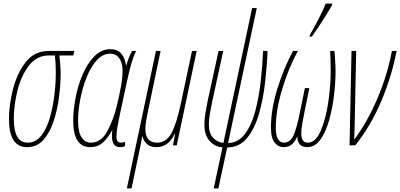

<svg xmlns="http://www.w3.org/2000/svg" viewBox="-20 -810 2230 1070"><path d="M131 10Q186 10 222 -30.5Q258 -71 279 -135Q300 -199 309 -270Q318 -341 318 -401Q318 -426 315.5 -453.5Q313 -481 311 -501H389L394 -526H251Q172 -526 123.5 -464Q75 -402 52.5 -313.5Q30 -225 30 -146Q30 10 131 10ZM134 -15Q57 -15 57 -147Q57 -222 77 -304Q97 -386 140.5 -443.5Q184 -501 253 -501H286Q291 -459 291 -404Q291 -347 283 -280Q275 -213 257.5 -152.5Q240 -92 209.5 -53.5Q179 -15 134 -15Z M483 10Q524 10 552.5 -15Q581 -40 604 -83H606Q600 -41 609.5 -15.5Q619 10 651 10Q670 10 677 3V-19Q663 -15 654 -15Q629 -15 629 -48Q629 -70 633.5 -97Q638 -124 647 -167L690 -367Q715 -483 739 -526H716Q698 -495 684 -446H682Q677 -486 656 -511Q635 -536 596 -536Q545 -536 506 -496.5Q467 -457 440.5 -395Q414 -333 401 -264Q388 -195 388 -137Q388 10 483 10ZM486 -15Q455 -15 435 -44Q415 -73 415 -139Q415 -191 427 -255Q439 -319 462 -377.5Q485 -436 518.5 -473.5Q552 -511 595 -511Q627 -511 645 -485Q663 -459 663 -417Q663 -375 653.5 -324.5Q644 -274 632 -224Q614 -148 579.5 -81.5Q545 -15 486 -15Z M687 240H713L761 11Q764 -4 767 -19Q770 -34 772 -49H774Q780 -26 798 -8Q816 10 852 10Q919 10 954 -65H956L944 0H965L1076 -526H1050L989 -239Q966 -127 937 -71Q908 -15 856 -15Q790 -15 790 -91Q790 -110 794 -134Q798 -158 804 -187L875 -526H849Z M1171 240H1197L1246 12Q1315 11 1357.5 -41.5Q1400 -94 1423.5 -176.5Q1447 -259 1457.5 -352Q1468 -445 1471 -526H1446Q1443 -446 1433 -357Q1423 -268 1402.5 -190.5Q1382 -113 1345 -63.5Q1308 -14 1251 -13L1411 -765H1385L1225 -13Q1190 -18 1167 -43Q1144 -68 1144 -115Q1144 -146 1150 -179Q1156 -212 1163 -246L1224 -526H1198L1137 -246Q1130 -210 1124.5 -178Q1119 -146 1119 -115Q1119 -57 1148 -24.5Q1177 8 1220 11Z M1558 10Q1591 10 1608.5 -7Q1626 -24 1637 -51Q1637 10 1692 10Q1736 10 1766 -32.5Q1796 -75 1814.5 -141Q1833 -207 1841.5 -279.5Q1850 -352 1850 -411Q1850 -442 1847.5 -475.5Q1845 -509 1844 -526H1820Q1821 -508 1822 -477Q1823 -446 1823 -414Q1823 -334 1809.5 -241Q1796 -148 1767.5 -81.5Q1739 -15 1695 -15Q1659 -15 1659 -65Q1659 -89 1663 -112.5Q1667 -136 1677 -187L1704 -319H1679L1652 -187Q1633 -91 1614.5 -53Q1596 -15 1562 -15Q1542 -15 1529.5 -34Q1517 -53 1517 -100Q1517 -195 1552.5 -313Q1588 -431 1640 -526H1613Q1563 -434 1526.5 -318Q1490 -202 1490 -100Q1490 -39 1511 -14.5Q1532 10 1558 10ZM1705 -606H1718Q1730 -622 1753.5 -657.5Q1777 -693 1799.5 -729Q1822 -765 1830 -780L1832 -790H1795Q1781 -753 1754 -701.5Q1727 -650 1707 -615Z M1928 0H1960Q2049 -112 2107 -251.5Q2165 -391 2190 -526H2164Q2139 -392 2083 -260.5Q2027 -129 1954 -32Q1955 -57 1955.5 -82Q1956 -107 1957 -136L1965 -526H1939Z"/></svg>

Font: Noto Sans Display Condensed Thin
Style: Italic
Weight: 250
Width: 3
Italic angle: -12°
Designer: Monotype Design Team
Foundry: Monotype Imaging Inc.
Version: Version 1.900